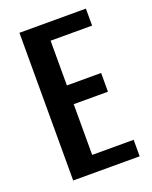

<svg xmlns="http://www.w3.org/2000/svg" viewBox="-117 -656 570 722"><g transform="rotate(-20 168.5 -295.5)"><path d="M50 0V-591H316V-523H150V-344H287V-269H150V-66H316V0Z"/></g></svg>

Font: Alumni Sans SemiBold
Style: Regular
Weight: 600
Designer: Robert E. Leuschke
Foundry: Robert E. Leuschke
Version: Version 1.018